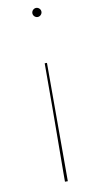

<svg xmlns="http://www.w3.org/2000/svg" viewBox="-88 -557 376 831"><g transform="rotate(-10 100.0 -141.0)"><path d="M140 240V-280H130C130 24 127.5 120 127.5 205.5V240ZM155 -502.5C155 -513.5 145.5 -522.5 135 -522.5C124 -522.5 115 -513 115 -502.5C115 -491.5 124.5 -482.5 135 -482.5C146 -482.5 155 -492 155 -502.5Z"/></g></svg>

Font: ZnikomitNo24
Style: Regular
Weight: 500
Designer: gluk
Foundry: gluk
Version: Version 0.55